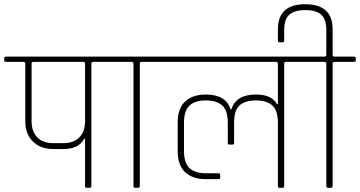

<svg xmlns="http://www.w3.org/2000/svg" viewBox="-30 -892 1710 912"><path d="M224 -212H270Q320 -212 347 -239.5Q374 -267 374 -318V-590Q374 -598 365 -598H129Q120 -598 120 -590V-318Q120 -267 147 -239.5Q174 -212 224 -212ZM-1 -623H506Q515 -623 515 -615V-606Q515 -598 506 -598H413Q404 -598 404 -590V-9Q404 0 396 0H382Q374 0 374 -9V-233H370Q344 -184 270 -184H224Q163 -184 126.5 -219.5Q90 -255 90 -317V-590Q90 -597 83 -598H-1Q-10 -598 -10 -606V-615Q-10 -623 -1 -623Z M626 0H612Q604 0 604 -9V-590Q604 -598 595 -598H504Q495 -598 495 -606V-615Q495 -623 504 -623H735Q744 -623 744 -615V-606Q744 -598 735 -598H643Q634 -598 634 -590V-9Q634 0 626 0Z M1186 -443Q1261 -443 1286 -397H1290V-590Q1290 -598 1281 -598H733Q724 -598 724 -606V-615Q724 -623 733 -623H1421Q1430 -623 1430 -615V-606Q1430 -598 1421 -598H1329Q1320 -598 1320 -590V-9Q1320 0 1312 0H1298Q1290 0 1290 -9V-309Q1290 -366 1264 -390.5Q1238 -415 1186 -415Q1134 -415 1108 -391.5Q1082 -368 1082 -310V-214Q1082 -205 1074 -205H1060Q1052 -205 1052 -214V-310Q1052 -366 1026 -390.5Q1000 -415 948 -415Q896 -415 870 -390.5Q844 -366 844 -309V-175Q844 -118 870 -93.5Q896 -69 948 -69H1007Q1016 -69 1016 -61V-49Q1016 -41 1007 -41H948Q885 -41 849.5 -74Q814 -107 814 -174V-310Q814 -377 849.5 -410Q885 -443 948 -443Q1043 -443 1065 -373H1069Q1091 -443 1186 -443Z M1559 -623H1651Q1660 -623 1660 -615V-606Q1660 -598 1651 -598H1559Q1550 -598 1550 -590V-9Q1550 0 1542 0H1528Q1520 0 1520 -9V-590Q1520 -598 1511 -598H1420Q1411 -598 1411 -606V-615Q1411 -623 1420 -623H1511Q1520 -623 1520 -631V-751Q1520 -801 1495.5 -822.5Q1471 -844 1420 -844Q1369 -844 1344.5 -822.5Q1320 -801 1320 -751V-700Q1320 -691 1312 -691H1298Q1290 -691 1290 -700V-752Q1290 -872 1420 -872Q1550 -872 1550 -752V-631Q1550 -623 1559 -623Z"/></svg>

Font: Rajdhani Light
Style: Regular
Weight: 300
Designer: Satya Rajpurohit, Jyotish Sonowal
Foundry: Indian Type Foundry
Version: Version 1.201;PS 1.0;hotconv 1.0.78;makeotf.lib2.5.61930; tt